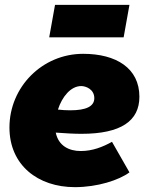

<svg xmlns="http://www.w3.org/2000/svg" viewBox="-20 -755 612 792"><path d="M289 17C382 17 471 -12 514 -44L442 -170C404 -149 362 -132 313 -132C264 -132 221 -154 210 -208C250 -205 285 -203 316 -203C479 -203 555 -256 555 -356C555 -474 459 -533 323 -533C154 -533 19 -396 19 -229C19 -74 136 17 289 17ZM183 -601H490L514 -735H207ZM219 -303C236 -356 272 -400 315 -400C334 -400 369 -387 369 -350C369 -316 335 -300 270 -300C253 -300 236 -301 219 -303Z"/></svg>

Font: Fixel Text 20240404 Black
Style: Italic
Weight: 900
Width: 4
Italic angle: -10°
Designer: AlfaBravo + MacPaw
Foundry: Kyrylo Tkachov, Marchela Mozhyna, Serhii Makarenko, Maria Weinstein, Zakhar Kryvoshyya
Version: Version 1.211;Glyphs 3.2 (3225)